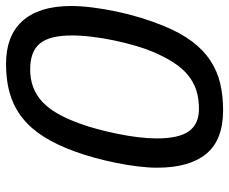

<svg xmlns="http://www.w3.org/2000/svg" viewBox="-80 -646 742 621"><g transform="rotate(-90 290.5 -336.0)"><path d="M581.1 -476.1Q581.1 -444.3 576.2 -406.2Q571.3 -368.2 563 -328.6Q554.7 -289.1 542.7 -250.2Q530.8 -211.4 517.1 -178.2Q494.6 -123 466.8 -85.9Q439 -48.8 405 -26.4Q371.1 -3.9 331.1 5.6Q291 15.1 244.1 15.1Q147.9 15.1 103 -39.3Q58.1 -93.8 58.1 -198.2Q58.1 -227.1 62.3 -260.7Q66.4 -294.4 73.5 -329.8Q80.6 -365.2 90.3 -400.6Q100.1 -436 111.8 -467.8Q132.3 -523.4 158.2 -564.7Q184.1 -606 217.8 -633.1Q251.5 -660.2 294.9 -673.6Q338.4 -687 394 -687Q438.5 -687 473.1 -674.1Q507.8 -661.1 531.7 -635Q555.7 -608.9 568.4 -569.3Q581.1 -529.8 581.1 -476.1ZM434.1 -214.8Q443.8 -238.3 453.1 -270.3Q462.4 -302.2 469.7 -337.2Q477.1 -372.1 481.4 -407.5Q485.8 -442.9 485.8 -473.1Q485.8 -509.8 479.5 -535.6Q473.1 -561.5 459.7 -577.6Q446.3 -593.8 425.5 -601.3Q404.8 -608.9 376 -608.9Q344.2 -608.9 318.4 -599.1Q292.5 -589.4 271.2 -569.6Q250 -549.8 232.9 -519.8Q215.8 -489.7 201.2 -449.2Q191.4 -423.3 182.9 -391.1Q174.3 -358.9 167.5 -325.4Q160.6 -292 156.7 -259.3Q152.8 -226.6 152.8 -199.2Q152.8 -127.4 176.3 -95.2Q199.7 -63 248 -63Q281.2 -63 308.1 -71.5Q335 -80.1 357.4 -98.4Q379.9 -116.7 398.4 -145.5Q417 -174.3 434.1 -214.8Z"/></g></svg>

Font: Lorenzo Sans
Style: Italic
Weight: 400
Italic angle: -12°
Foundry: Intel Corporation
Version: Version 1.00; ttfautohint (v1.5)